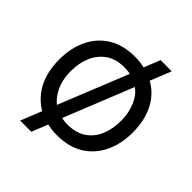

<svg xmlns="http://www.w3.org/2000/svg" viewBox="-244 -980 1253 1253"><g transform="rotate(45 382.5 -353.5)"><path d="M146 110 204 -35Q151 -67 115 -114Q79 -161 61.5 -221.5Q44 -282 44 -353Q44 -458 83 -540Q122 -622 197.5 -668.5Q273 -715 382 -715Q406 -715 428 -712.5Q450 -710 470 -705L515 -817H618L560 -672Q615 -641 650.5 -593.5Q686 -546 703.5 -486Q721 -426 721 -354Q721 -250 682 -168Q643 -86 568 -39Q493 8 383 8Q358 8 336 5.5Q314 3 294 -2L249 110ZM243 -132 436 -611Q422 -615 407 -616Q392 -617 375 -617Q300 -616 250 -579.5Q200 -543 175.5 -484Q151 -425 151 -353Q151 -305 162 -263.5Q173 -222 193.5 -189Q214 -156 243 -132ZM391 -90Q467 -92 516.5 -128Q566 -164 589.5 -223Q613 -282 613 -353Q613 -401 602 -443Q591 -485 571 -519Q551 -553 520 -574L328 -96Q358 -89 391 -90Z"/></g></svg>

Font: Onest Medium
Style: Regular
Weight: 500
Designer: Dmitri Voloshin, Andrey Kudryavtsev
Foundry: Dmitri Voloshin, Andrey Kudryavtsev
Version: Version 1.000;gftools[0.9.33]